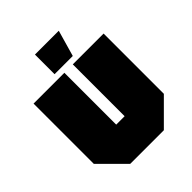

<svg xmlns="http://www.w3.org/2000/svg" viewBox="-204 -849 969 969"><g transform="rotate(-45 280.0 -365.0)"><path d="M530 -560V-130L400 0H160L30 -130V-560H250V-190H310V-560ZM210 -590V-730H380L340 -590Z"/></g></svg>

Font: Tektur Condensed Black
Style: Regular
Weight: 900
Width: 3
Designer: Adam Jagosz
Foundry: Adam Jagosz
Version: Version 1.005;gftools[0.9.30]